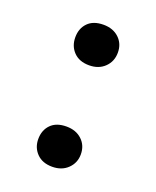

<svg xmlns="http://www.w3.org/2000/svg" viewBox="-89 -466 432 530"><g transform="rotate(20 126.5 -201.5)"><path d="M64 -52Q64 -78 80 -94.5Q96 -111 126 -111Q154 -111 171.5 -94.5Q189 -78 189 -52Q189 -27 171.5 -10Q154 7 126 7Q97 7 80.5 -10Q64 -27 64 -52ZM64 -351Q64 -377 80 -393.5Q96 -410 126 -410Q154 -410 171.5 -393.5Q189 -377 189 -351Q189 -325 171.5 -308Q154 -291 126 -291Q97 -291 80.5 -308Q64 -325 64 -351Z"/></g></svg>

Font: Buenard
Style: Regular
Weight: 400
Version: Version 2.000